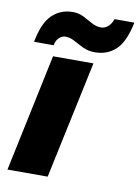

<svg xmlns="http://www.w3.org/2000/svg" viewBox="-87 -830 645 889"><g transform="rotate(10 236.0 -386.0)"><path d="M11.2 0 127.9 -553.2H317.9L200.2 0ZM29.8 -604Q46.4 -694.8 86.2 -732.9Q126 -771 183.1 -771Q211.4 -771 234.6 -759Q257.8 -747.1 279.1 -735.1Q300.3 -723.1 322.8 -723.1Q339.8 -723.1 354.7 -735.1Q369.6 -747.1 378.9 -772H471.7Q453.1 -679.7 413.3 -642.3Q373.5 -605 314.9 -605Q283.7 -605 258.8 -616.9Q233.9 -628.9 212.4 -640.9Q190.9 -652.8 168.9 -652.8Q153.8 -652.8 139.4 -639.6Q125 -626.5 122.1 -604Z"/></g></svg>

Font: Open Sans ExtraBold
Style: Italic
Weight: 800
Italic angle: -12°
Designer: Monotype Design Team
Foundry: Monotype Imaging Inc.
Version: Version 3.000; ttfautohint (v1.8.4)